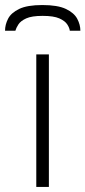

<svg xmlns="http://www.w3.org/2000/svg" viewBox="-66 -742 339 762"><path d="M78 0V-526H128V0ZM102 -722Q163 -722 195.5 -706.5Q228 -691 240.5 -667.5Q253 -644 253 -620H211Q210 -631 201 -645Q192 -659 169.5 -669Q147 -679 103 -679Q60 -679 38 -669Q16 -659 7 -645Q-2 -631 -5 -620H-46Q-46 -644 -34 -667.5Q-22 -691 10 -706.5Q42 -722 102 -722Z"/></svg>

Font: Archivo SemiExpanded Thin
Style: Regular
Weight: 250
Width: 6
Designer: Hector Gatti
Foundry: Omnibus-Type
Version: Version 2.001